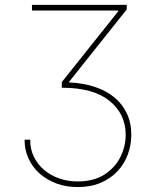

<svg xmlns="http://www.w3.org/2000/svg" viewBox="-20 -747 639 777"><path d="M79.2 0ZM295.5 9.9Q248.6 10.3 208.8 -4.4Q169 -19.2 140.1 -44.9Q111.2 -70.7 95.2 -106Q79.2 -141.3 79.5 -181.8H102.3Q101.6 -144.9 116.7 -113.6Q131.7 -82.4 158 -59.8Q184.3 -37.3 219.6 -24.9Q255 -12.4 295.5 -12.8Q356.9 -12.8 400.2 -39.1Q444.6 -67.1 466.6 -110.4Q488.6 -153.8 488.6 -201.7Q488.6 -285.5 423.3 -338.8Q357.6 -392 230.1 -392V-414.8L458.8 -701.7V-704.5H109.4V-727.3H492.9V-708.8L259.9 -416.2V-413.4Q316.8 -410.9 363.1 -395.6Q409.4 -380.3 442.5 -353.2Q475.5 -326 493.4 -287.8Q511.4 -249.6 511.4 -201.7Q511.4 -160.2 497.2 -121.8Q483 -83.5 455.6 -54.2Q428.3 -24.9 388 -7.5Q347.7 9.9 295.5 9.9Z"/></svg>

Font: Linik Sans Thin
Style: Regular
Weight: 100
Designer: Fonts by Rasmus Andersson / Changes by Cristiano Sobral with parts from Marc Monis
Foundry: rsms
Version: Version 3.020; ttfautohint (v1.6)